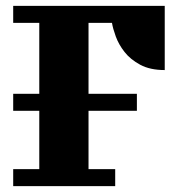

<svg xmlns="http://www.w3.org/2000/svg" viewBox="-20 -635 602 655"><path d="M542 -615V-396Q492 -396 458.5 -414Q425 -432 405 -457.5Q385 -483 375 -510.5Q365 -538 362 -557H282V-315H447V-257H282V-58H373V0H25V-58H114V-257H25V-315H114V-557H25V-615Z"/></svg>

Font: Bigshot One
Style: Regular
Weight: 400
Designer: Gesine Todt
Foundry: Gesine Todt
Version: Version 1.000